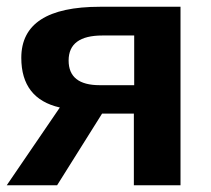

<svg xmlns="http://www.w3.org/2000/svg" viewBox="-20 -548 623 568"><path d="M376 -212H282L149 0H0L157 -230Q43 -256 43 -377Q43 -528 276 -528H514V0H376ZM377 -296V-443H283Q183 -443 183 -369Q183 -296 275 -296Z"/></svg>

Font: Libra Sans
Style: Bold
Weight: 700
Foundry: Context Ltd
Version: Version 1.000